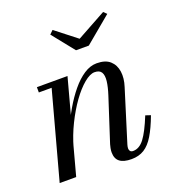

<svg xmlns="http://www.w3.org/2000/svg" viewBox="-128 -790 826 902"><g transform="rotate(-20 285.0 -339.0)"><path d="M377 10Q338 10 318.5 -5Q299 -20 299 -52Q299 -61.5 301.2 -72.8Q303.5 -84 305.5 -90.5L376 -308Q388.5 -346.5 391.8 -374.8Q395 -403 386 -418.2Q377 -433.5 352 -433.5Q329.5 -433.5 299.2 -408.5Q269 -383.5 238.2 -340.8Q207.5 -298 181 -244.2Q154.5 -190.5 138.5 -133H119.5Q131.5 -176 151 -222.8Q170.5 -269.5 196 -313.2Q221.5 -357 250.8 -392.5Q280 -428 311.8 -448.8Q343.5 -469.5 375.5 -469.5Q419 -469.5 442 -448.8Q465 -428 469.8 -393.8Q474.5 -359.5 461.5 -319.5L381 -60.5Q379.5 -56 378.8 -51.2Q378 -46.5 378 -42.5Q378 -34.5 382.5 -29Q387 -23.5 397 -23.5Q428 -23.5 452.8 -56Q477.5 -88.5 507 -161.5L532.5 -153Q511 -95.5 489.2 -59.5Q467.5 -23.5 440.8 -6.8Q414 10 377 10ZM20.5 0 138 -433.5H74V-460H227L103 0ZM306 -560 217.5 -670.5 235 -687.5 340.5 -605 487 -685.5 502.5 -670.5 370 -560Z"/></g></svg>

Font: Bodoni Moda 9pt
Style: Italic
Weight: 400
Italic angle: -13°
Designer: Owen Earl
Foundry: indestructible type
Version: Version 2.005